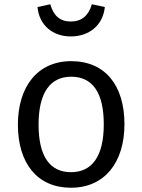

<svg xmlns="http://www.w3.org/2000/svg" viewBox="-20 -868 667 901"><path d="M312 -697C397 -697 463 -748 472 -835L411 -848C396 -795 363 -767 312 -767C261 -767 231 -795 216 -848L156 -835C164 -748 229 -697 312 -697ZM314 -581C156 -581 64 -461 64 -283C64 -103 154 13 313 13C472 13 564 -107 564 -285C564 -467 474 -581 314 -581ZM314 -508C413 -508 467 -435 467 -285C467 -133 411 -60 313 -60C215 -60 161 -133 161 -283C161 -435 217 -508 314 -508Z"/></svg>

Font: Glow Sans SC Normal Book
Style: Regular
Weight: 500
Designer: Ryoko NISHIZUKA (kana, bopomofo & ideographs); Paul D. Hunt (Latin, Greek & Cyrillic); Sandoll Communications, Soo-young
Version: Version 0.93